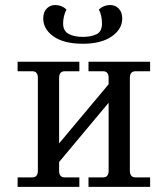

<svg xmlns="http://www.w3.org/2000/svg" viewBox="-20 -730 655 750"><path d="M566.4 0H325.7V-37.1H382.3Q404.3 -37.1 404.3 -63V-328.6L210.9 -97.2V-63Q210.9 -37.1 232.9 -37.1H290V0H48.8V-37.1H106Q127.9 -37.1 127.9 -63V-425.8Q127.9 -451.7 106 -451.7H48.8V-488.8H290V-451.7H232.9Q210.9 -451.7 210.9 -425.8V-169.9L404.3 -400.9V-425.8Q404.3 -451.7 382.3 -451.7H325.7V-488.8H566.4V-451.7H509.8Q487.3 -451.7 487.3 -425.8V-63Q487.3 -37.1 509.8 -37.1H566.4ZM304.2 -559.1Q225.1 -559.1 184.1 -591.3Q148.9 -619.1 148.9 -657.7Q148.9 -682.6 162.4 -696.5Q175.8 -710.4 195.8 -710.4Q220.7 -710.4 239.7 -692.9Q226.6 -667.5 226.6 -637.7Q226.6 -609.4 248 -597.7Q269.5 -585.9 304.2 -585.9Q334.5 -585.9 356.4 -595.9Q378.4 -606 378.4 -637.7Q378.4 -669.4 366.2 -692.9Q385.3 -710.4 410.2 -710.4Q430.2 -710.4 443.8 -696.5Q457.5 -682.6 457.5 -657.7Q457.5 -618.7 421.4 -591.3Q379.4 -559.1 304.2 -559.1Z"/></svg>

Font: Munson
Style: Regular
Weight: 400
Designer: Paul James MIller
Foundry: High-Logic / Made with FontCreator
Version: Version 2.10;May 5, 2019;FontCreator 11.5.0.2430 64-bit